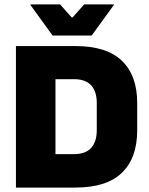

<svg xmlns="http://www.w3.org/2000/svg" viewBox="-20 -847 672 867"><path d="M179.5 0V-151H314Q366 -151 391.5 -179Q417 -207 417 -259V-382Q417 -434 391.5 -461.8Q366 -489.5 314 -489.5H179.5V-639H320.5Q461 -639 530.2 -572.8Q599.5 -506.5 599.5 -382V-258.5Q599.5 -133.5 530.5 -66.8Q461.5 0 320.5 0ZM52 0V-639H230.5V0ZM217.5 -686.5 117.5 -824.5V-827H251.5L303.5 -768.5H308L360 -827H494V-824.5L394 -686.5Z"/></svg>

Font: Anek Latin ExtraBold
Style: Regular
Weight: 800
Designer: Yesha Goshar
Foundry: Ek Type
Version: Version 1.003